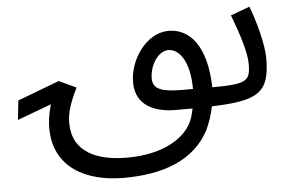

<svg xmlns="http://www.w3.org/2000/svg" viewBox="-49 -472 1207 812"><g transform="rotate(-5 554.5 -65.5)"><path d="M688 5C713 5 737 5 760 5C757 18 754 32 750 44C723 126 621 188 467 188C339 188 235 145 235 20C235 -21 248 -63 279 -126L206 -160L29 -93L20 -11L165 -65C151 -19 149 16 149 35C149 203 286 272 445 272C609 272 745 226 810 101C825 70 836 35 842 3C1040 -3 1089 -34 1089 -179C1089 -239 1062 -338 1037 -403L956 -373C985 -297 1013 -213 1013 -163C1013 -88 997 -78 851 -77C847 -253 777 -331 687 -331C592 -331 516 -220 519 -121C522 -30 597 5 688 5ZM726 -77C641 -77 599 -89 599 -136C599 -194 637 -250 679 -250C729 -250 769 -188 769 -77C755 -77 741 -77 726 -77Z"/></g></svg>

Font: Noto Sans Math
Style: Regular
Weight: 400
Designer: Monotype Design Team, Delve Withrington, Jeff Kellem
Foundry: Monotype Imaging Inc., Delve Fonts LLC
Version: Version 3.000